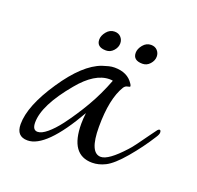

<svg xmlns="http://www.w3.org/2000/svg" viewBox="-73 -419 514 500"><g transform="rotate(20 183.5 -169.0)"><path d="M49 3Q18 3 18 -31Q18 -82 68 -156Q117 -229 165 -246Q174 -249 182 -251Q190 -253 198 -253Q234 -253 250 -228Q253 -224 253 -221Q253 -219 246 -218Q240 -217 236 -211Q212 -172 212 -94Q212 -22 243 -22Q264 -22 304 -66Q310 -72 321 -87Q332 -102 343 -117.5Q354 -133 358 -138Q361 -141 363 -141Q367 -141 367 -134Q367 -129 361 -120Q339 -85 311 -52Q283 -19 263 -9Q245 0 227 0Q166 0 166 -86Q166 -93 166.5 -100.5Q167 -108 168 -116Q100 3 49 3ZM66 -27Q77 -27 92 -39.5Q107 -52 123 -73Q147 -105 168 -141Q189 -177 205 -219Q202 -220 196 -220Q155 -220 113 -169Q52 -96 52 -48Q52 -27 66 -27ZM262 -287Q236 -287 236 -308Q236 -319 245 -330Q254 -341 267 -341Q278 -341 284.5 -334Q291 -327 291 -317Q291 -306 282.5 -296.5Q274 -287 262 -287ZM161 -287Q135 -287 135 -308Q135 -319 144 -330Q153 -341 166 -341Q177 -341 183.5 -334Q190 -327 190 -317Q190 -306 181.5 -296.5Q173 -287 161 -287Z"/></g></svg>

Font: Corinthia
Style: Regular
Weight: 400
Designer: Robert E. Leuschke
Foundry: Robert E. Leuschke
Version: Version 1.013; ttfautohint (v1.8.3)